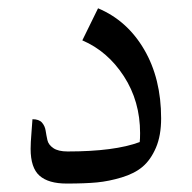

<svg xmlns="http://www.w3.org/2000/svg" viewBox="-20 -429 458 459"><path d="M53.2 -73.2Q53.2 -87.4 55.2 -111.6Q57.1 -135.7 57.6 -144Q73.2 -144 80.3 -136Q87.4 -127.9 89.1 -116.7Q90.8 -105.5 93.3 -94.2Q95.7 -83 107.4 -75Q119.1 -66.9 141.6 -66.9Q253.9 -66.9 314 -89.4Q314.9 -96.7 314.9 -110.8Q314.9 -187 276.1 -246.8Q237.3 -306.6 176.8 -332.5L214.4 -409.2Q284.2 -379.9 324.7 -310.5Q365.2 -241.2 365.2 -146Q365.2 -105 352.8 -75.9Q340.3 -46.9 321 -30.5Q301.8 -14.2 271 -4.9Q240.2 4.4 211.7 7.1Q183.1 9.8 139.4 9.8Q95.7 9.8 74.5 -9Q53.2 -27.8 53.2 -73.2Z"/></svg>

Font: VizhehAzad
Style: Regular
Weight: 400
Designer: damoon khanjanzadeh
Foundry: http://font-store.ir
Version: Version:0.0.3;RFB:1.2.5;Building:2016-04-04 21:25:54.909891